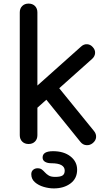

<svg xmlns="http://www.w3.org/2000/svg" viewBox="-20 -801 609 1068"><path d="M186 -200 124 -268 431 -542Q446 -556 464.5 -555Q483 -554 496 -539Q510 -524 509 -506Q508 -488 493 -474ZM139 0Q117 0 103.5 -13.5Q90 -27 90 -49V-732Q90 -754 103.5 -767.5Q117 -781 139 -781Q161 -781 174.5 -767.5Q188 -754 188 -732V-49Q188 -27 174.5 -13.5Q161 0 139 0ZM496 -5Q480 8 460.5 6.5Q441 5 428 -11L225 -262L295 -328L503 -72Q516 -56 514.5 -37.5Q513 -19 496 -5ZM279 247Q252 247 223 238.5Q194 230 174 212.5Q154 195 154 168Q154 153 164 144Q174 135 189 135Q204 135 213 142Q222 149 230.5 158.5Q239 168 251.5 175.5Q264 183 287 183Q316 183 328 175Q340 167 340 148Q340 128 321.5 117.5Q303 107 265 107Q244 107 230.5 99Q217 91 217 75Q217 40 275 40Q335 40 372 69Q409 98 409 143Q409 192 372 219.5Q335 247 279 247Z"/></svg>

Font: Comfortaa
Style: Bold
Weight: 700
Designer: Johan Aakerlund
Foundry: Johan Aakerlund
Version: Version 3.104; ttfautohint (v1.8.1.43-b0c9)